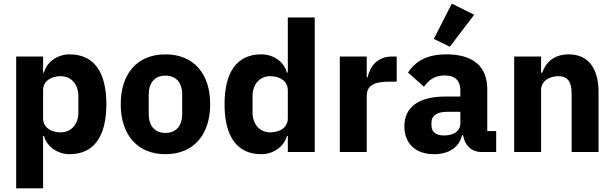

<svg xmlns="http://www.w3.org/2000/svg" viewBox="-20 -836 3375 1056"><path d="M69 200H217V-88H222C237 -31 295 12 363 12C496 12 565 -85 565 -263C565 -441 496 -537 363 -537C295 -537 237 -495 222 -437H217V-525H69ZM314 -108C258 -108 217 -137 217 -185V-340C217 -388 258 -417 314 -417C370 -417 411 -374 411 -308V-217C411 -151 370 -108 314 -108Z M890 12C1044 12 1136 -94 1136 -263C1136 -432 1044 -537 890 -537C736 -537 644 -432 644 -263C644 -94 736 12 890 12ZM890 -105C832 -105 798 -143 798 -209V-316C798 -382 832 -420 890 -420C948 -420 982 -382 982 -316V-209C982 -143 948 -105 890 -105Z M1563 0H1711V-740H1563V-437H1558C1543 -495 1485 -537 1417 -537C1284 -537 1215 -441 1215 -263C1215 -85 1284 12 1417 12C1485 12 1543 -31 1558 -88H1563ZM1466 -108C1410 -108 1369 -151 1369 -217V-308C1369 -374 1410 -417 1466 -417C1522 -417 1563 -388 1563 -340V-185C1563 -137 1522 -108 1466 -108Z M1997 0V-307C1997 -368 2039 -387 2125 -387H2162V-525H2136C2054 -525 2014 -469 2002 -411H1997V-525H1849V0Z M2588 -755 2465 -816 2366 -622 2454 -579ZM2709 0V-115H2660V-345C2660 -469 2584 -537 2436 -537C2326 -537 2266 -499 2224 -437L2312 -359C2335 -391 2366 -421 2425 -421C2487 -421 2512 -389 2512 -338V-305H2429C2290 -305 2204 -252 2204 -141C2204 -50 2262 12 2367 12C2447 12 2505 -24 2521 -92H2527C2536 -36 2574 0 2627 0ZM2422 -91C2378 -91 2353 -109 2353 -147V-162C2353 -200 2383 -221 2440 -221H2512V-159C2512 -111 2471 -91 2422 -91Z M2956 0V-340C2956 -392 3003 -417 3051 -417C3105 -417 3124 -384 3124 -317V0H3272V-329C3272 -461 3215 -537 3108 -537C3025 -537 2981 -491 2962 -436H2956V-525H2808V0Z"/></svg>

Font: IBM Plex Thai Looped
Style: Bold
Weight: 700
Designer: Mike Abbink, Paul van der Laan, Pieter van Rosmalen, Ben Mitchell, Mark Frömberg
Foundry: Bold Monday
Version: Version 1.0